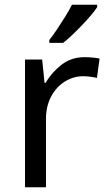

<svg xmlns="http://www.w3.org/2000/svg" viewBox="-20 -786 453 806"><path d="M335 -546Q350 -546 367.5 -544.5Q385 -543 398 -540L387 -459Q374 -462 358.5 -464Q343 -466 329 -466Q288 -466 252 -443.5Q216 -421 194.5 -380.5Q173 -340 173 -286V0H85V-536H157L167 -438H171Q197 -482 238 -514Q279 -546 335 -546ZM388 -756Q379 -742 362 -722Q345 -702 324.5 -680.5Q304 -659 283.5 -639.5Q263 -620 245 -606H187V-618Q202 -637 219.5 -663Q237 -689 254 -716.5Q271 -744 282 -766H388Z"/></svg>

Font: Noto Sans Javanese
Style: Regular
Weight: 400
Designer: Monotype Design Team
Foundry: Monotype Imaging Inc.
Version: Version 2.004